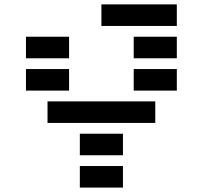

<svg xmlns="http://www.w3.org/2000/svg" viewBox="-20 -850 919 870"><path d="M97.7 -439.5V-537.1H293V-439.5ZM781.2 -830.1V-732.4H439.5V-830.1ZM585.9 -439.5V-537.1H781.2V-439.5ZM195.3 -293V-390.6H683.6V-293ZM341.8 -146.5V-244.1H537.1V-146.5ZM341.8 0V-97.7H537.1V0ZM97.7 -585.9V-683.6H293V-585.9ZM585.9 -585.9V-683.6H781.2V-585.9Z"/></svg>

Font: Trigram
Style: Regular
Weight: 400
Designer: GGBotNet
Foundry: GGBotNet
Version: 1.05